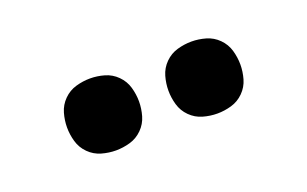

<svg xmlns="http://www.w3.org/2000/svg" viewBox="-35 -858 570 356"><g transform="rotate(-20 250.0 -680.0)"><path d="M350 -609Q336 -609 322 -613Q308 -617 297.5 -627.5Q287 -638 283 -652Q279 -666 279 -680Q279 -694 283 -708Q287 -722 297.5 -732.5Q308 -743 322 -747Q336 -751 350 -751Q364 -751 378 -747Q392 -743 402.5 -732.5Q413 -722 417 -708Q421 -694 421 -680Q421 -666 417 -652Q413 -638 402.5 -627.5Q392 -617 378 -613Q364 -609 350 -609ZM150 -609Q136 -609 122 -613Q108 -617 97.5 -627.5Q87 -638 83 -652Q79 -666 79 -680Q79 -694 83 -708Q87 -722 97.5 -732.5Q108 -743 122 -747Q136 -751 150 -751Q164 -751 178 -747Q192 -743 202.5 -732.5Q213 -722 217 -708Q221 -694 221 -680Q221 -666 217 -652Q213 -638 202.5 -627.5Q192 -617 178 -613Q164 -609 150 -609Z"/></g></svg>

Font: Iosevka Slab Heavy
Style: Regular
Weight: 900
Monospace: yes
Designer: Belleve Invis
Foundry: Belleve Invis
Version: Version 11.1.0; ttfautohint (v1.8.3)